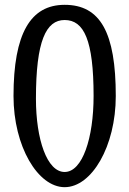

<svg xmlns="http://www.w3.org/2000/svg" viewBox="-20 -750 536 796"><path d="M460 -352C460 -615 396 -730 248 -730C107 -730 36 -612 36 -352C36 -143 137 26 248 26C360 26 460 -143 460 -352ZM368 -352C368 -178 322 -37 248 -37C175 -37 129 -172 129 -341C129 -581 171 -667 248 -667C328 -667 368 -584 368 -352Z"/></svg>

Font: Englebert
Style: Regular
Weight: 400
Designer: Astigmatic (AOETI)
Foundry: Astigmatic (AOETI)
Version: Version 1.000